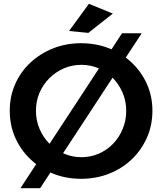

<svg xmlns="http://www.w3.org/2000/svg" viewBox="-20 -929 849 1004"><path d="M618 -755H721L190 55H87ZM404 -703Q483 -703 551 -676Q619 -649 669.5 -601Q720 -553 748.5 -489Q777 -425 777 -350Q777 -274 748.5 -209.5Q720 -145 669.5 -96.5Q619 -48 551 -21Q483 6 404 6Q325 6 257.5 -21Q190 -48 139 -96.5Q88 -145 59.5 -209.5Q31 -274 31 -350Q31 -425 59.5 -489.5Q88 -554 139 -601.5Q190 -649 257.5 -676Q325 -703 404 -703ZM406 -590Q357 -590 314 -571.5Q271 -553 238 -520Q205 -487 186.5 -443.5Q168 -400 168 -349Q168 -299 187 -254.5Q206 -210 239 -177Q272 -144 315 -125.5Q358 -107 406 -107Q454 -107 496.5 -125.5Q539 -144 571 -177Q603 -210 621.5 -254.5Q640 -299 640 -349Q640 -400 621.5 -443.5Q603 -487 571 -520Q539 -553 496.5 -571.5Q454 -590 406 -590ZM445 -909 570 -858 442 -757 341 -767Z"/></svg>

Font: Alexandria Medium
Style: Regular
Weight: 500
Designer: Mohamed Gaber
Foundry: Kief Type Foundry
Version: Version 5.100